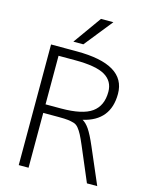

<svg xmlns="http://www.w3.org/2000/svg" viewBox="-138 -1039 880 1126"><g transform="rotate(15 302.5 -475.5)"><path d="M147.5 -332V1H87.9V-731.4H244.1Q542 -731.4 542 -552.7Q542 -389.6 380.9 -352.5Q402.3 -340.8 421.9 -312.5Q443.4 -281.2 471.7 -214.8L564.5 1H502L414.1 -206.1Q397.5 -245.1 386.7 -265.6Q376 -286.1 363.3 -301.8Q350.6 -317.4 334 -322.3Q317.4 -327.1 298.3 -329.6Q279.3 -332 241.2 -332ZM270.5 -781.2H210L332 -952.1H407.2ZM248 -678.7H147.5V-383.8H241.2Q371.1 -383.8 427.7 -424.3Q484.4 -464.8 484.4 -549.8Q484.4 -614.3 430.2 -646.5Q376 -678.7 248 -678.7Z"/></g></svg>

Font: Gen Shin Gothic Light
Style: Regular
Weight: 200
Designer: [Source Han Sans]
Ryoko NISHIZUKA  (kana & ideographs); Paul D. Hunt (Latin, Greek & Cyrillic); Wenlong ZHANG  (bopomofo
Version: Version 1.002.20150607